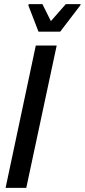

<svg xmlns="http://www.w3.org/2000/svg" viewBox="-20 -908 410 928"><path d="M7 0 153 -688H254L107 0ZM166 -755 117 -882 119 -888H185L226 -806L298 -888H370L368 -882L271 -755Z"/></svg>

Font: Saira Condensed Medium
Style: Italic
Weight: 500
Width: 3
Italic angle: -12°
Designer: Hector Gatti with collaboration of the Omnibus-Type team
Foundry: Omnibus-Type
Version: Version 1.101